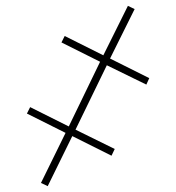

<svg xmlns="http://www.w3.org/2000/svg" viewBox="-20 -642 603 656"><path d="M143 -6 227 -177 361 -110 372 -133 238 -199 345 -419 480 -353 490 -375 356 -442 440 -611 417 -622 333 -453 201 -519 190 -497 322 -431 215 -210 83 -276 72 -254 204 -188 120 -17Z"/></svg>

Font: Noto Sans Mono SemiCondensed Thin
Style: Regular
Weight: 100
Width: 4
Designer: Monotype Design Team
Foundry: Monotype Imaging Inc.
Version: Version 2.014